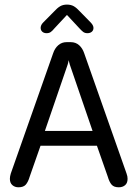

<svg xmlns="http://www.w3.org/2000/svg" viewBox="-20 -806 579 836"><path d="M60.5 9.5Q44.5 9.5 33.8 0Q23 -9.5 23 -27.5Q23 -32.5 24 -38.2Q25 -44 27 -50.5L211 -573Q218.5 -596 233.8 -609.2Q249 -622.5 270 -622.5H288Q309.5 -622.5 324.5 -609.2Q339.5 -596 347 -573L531 -50.5Q533.5 -44 534.5 -38.2Q535.5 -32.5 535.5 -27.5Q535.5 -9 524.8 0.2Q514 9.5 497 9.5Q476 9.5 466 -2Q456 -13.5 449 -37.5L402 -171.5H156.5L109.5 -37.5Q102.5 -13.5 92.2 -2Q82 9.5 60.5 9.5ZM175.5 -236H383L284 -524.5Q282.5 -529.5 281.2 -534.8Q280 -540 279 -544Q278.5 -540 277.2 -534.8Q276 -529.5 274.5 -524.5ZM375 -708Q387 -695.5 387 -684.5Q387 -674 379.8 -667.8Q372.5 -661.5 360.5 -661.5Q349.5 -661.5 342 -667.2Q334.5 -673 326 -682.5L271.5 -741L217 -682.5Q208.5 -672 201.2 -666.8Q194 -661.5 183 -661.5Q171 -661.5 164 -668Q157 -674.5 157 -685Q157 -690 159.5 -696Q162 -702 168 -708L215 -755.5Q229 -771 241.5 -778.5Q254 -786 271.5 -786Q289 -786 301.5 -778.8Q314 -771.5 328.5 -755.5Z"/></svg>

Font: Sono
Style: Regular
Weight: 400
Designer: Tyler Finck
Foundry: Tyler Finck
Version: Version 2.112